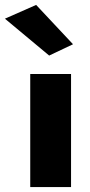

<svg xmlns="http://www.w3.org/2000/svg" viewBox="-66 -761 367 781"><path d="M57 -460V0H223V-460ZM-46 -685 134 -535 231 -581 81 -741Z"/></svg>

Font: Jost ExtraBold
Style: Regular
Weight: 800
Version: Version 3.710